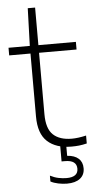

<svg xmlns="http://www.w3.org/2000/svg" viewBox="-62 -776 503 1015"><g transform="rotate(-5 189.5 -269.0)"><path d="M292.5 9Q210.5 9 164.8 -32.8Q119 -74.5 119 -166V-500H6V-540.5H119L125.5 -740H164.5V-540.5H363.5V-500H164.5V-174Q164.5 -97 199 -64.8Q233.5 -32.5 298 -32.5Q330.5 -32.5 374 -42.5V-0.5Q351.5 5 332.5 7Q313.5 9 292.5 9ZM252 202Q229.5 202 205.5 197Q181.5 192 165 183V152Q187.5 163.5 209.5 168Q231.5 172.5 252 172.5Q313 172.5 313 128Q313 82.5 251 82.5H233V-10H265V55.5Q304 58 325 76.8Q346 95.5 346 128.5Q346 163.5 321.2 182.8Q296.5 202 252 202Z"/></g></svg>

Font: Encode Sans SemiExpanded SemiExpanded ExtraLight
Style: Regular
Weight: 200
Width: 6
Designer: Multiple Designers
Foundry: Impallari Type
Version: Version 3.000; ttfautohint (v1.8.3) -l 8 -r 50 -G 200 -x 14 